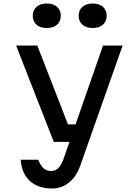

<svg xmlns="http://www.w3.org/2000/svg" viewBox="-20 -860 790 1096"><path d="M193 -600 368 -150H441L408 -50H287L72 -600ZM278 216Q198 216 151 173.5Q104 131 98 52H198Q213 87 229.5 101.5Q246 116 272 116Q296 116 311.5 101Q327 86 341 52L568 -600H680L438 86Q416 148 374 182Q332 216 278 216ZM167 -770Q167 -802 188.5 -821Q210 -840 247 -840Q284 -840 305.5 -821Q327 -802 327 -770Q327 -738 305.5 -719Q284 -700 247 -700Q210 -700 188.5 -719Q167 -738 167 -770ZM429 -770Q429 -802 450.5 -821Q472 -840 509 -840Q546 -840 567.5 -821Q589 -802 589 -770Q589 -738 567.5 -719Q546 -700 509 -700Q472 -700 450.5 -719Q429 -738 429 -770Z"/></svg>

Font: Martian Mono VF sWd Rg
Style: Regular
Weight: 400
Width: 6
Monospace: yes
Designer: Roman Shamin
Foundry: Evil Martians
Version: Version 1.100